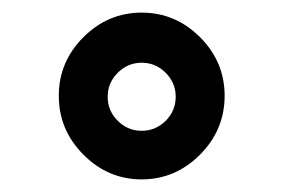

<svg xmlns="http://www.w3.org/2000/svg" viewBox="-20 -412 447 303"><path d="M165.8 -221.4Q181.6 -205.6 203.6 -205.6Q225.6 -205.6 241.5 -221.4Q257.3 -237.3 257.3 -259.3Q257.3 -281.2 241.5 -297.1Q225.6 -313 203.6 -313Q181.6 -313 165.8 -297.1Q149.9 -281.2 149.9 -259.3Q149.9 -237.3 165.8 -221.4ZM295.7 -168Q256.8 -128.9 203.6 -128.9Q150.4 -128.9 111.6 -168Q72.8 -207 72.8 -260.7Q72.8 -314.5 111.6 -353.3Q150.4 -392.1 203.6 -392.1Q256.8 -392.1 295.7 -353.3Q334.5 -314.5 334.5 -260.7Q334.5 -207 295.7 -168Z"/></svg>

Font: Sahel SemiBold WOL
Style: SemiBold-WOL
Weight: 600
Foundry: Saber Rastikerdar (saber.rastikerdar@gmail.com)
Version: Version 3.4.0